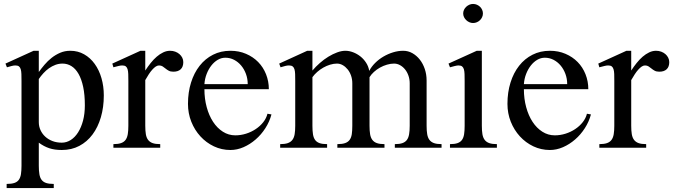

<svg xmlns="http://www.w3.org/2000/svg" viewBox="-20 -738 3363 959"><path d="M173.8 -127.9Q173.8 -106.4 182.4 -87.9Q190.9 -69.3 206.1 -55.4Q221.2 -41.5 242.2 -33.4Q263.2 -25.4 288.6 -25.4Q312.5 -25.4 333.5 -38.8Q354.5 -52.2 370.1 -76.9Q385.7 -101.6 394.8 -135.7Q403.8 -169.9 403.8 -211.9Q403.8 -264.6 395.5 -303.7Q387.2 -342.8 372.3 -368.9Q357.4 -395 336.9 -407.7Q316.4 -420.4 292.5 -420.4Q273.9 -420.4 256.8 -414.1Q239.7 -407.7 224.6 -397Q209.5 -386.2 196.8 -372.3Q184.1 -358.4 173.8 -343.3ZM87.4 -333Q87.4 -353.5 86.9 -368.2Q86.4 -382.8 83.5 -392.3Q80.6 -401.9 74.5 -406.5Q68.4 -411.1 56.6 -411.1Q48.3 -411.1 38.3 -408.4Q28.3 -405.8 14.6 -401.9L7.3 -420.4L147.9 -484.4H173.8V-378.4Q186.5 -396 202.4 -414.8Q218.3 -433.6 237.8 -449Q257.3 -464.4 280.5 -474.4Q303.7 -484.4 331.1 -484.4Q369.1 -484.4 400.1 -466.8Q431.2 -449.2 453.1 -418.7Q475.1 -388.2 486.8 -347.7Q498.5 -307.1 498.5 -261.2Q498.5 -202.6 483.9 -152.6Q469.2 -102.5 442.1 -66.2Q415 -29.8 376.2 -9.3Q337.4 11.2 288.6 11.2Q252.9 11.2 226.3 2.4Q199.7 -6.3 173.8 -25.4V89.4Q173.8 114.7 176.8 132.3Q179.7 149.9 188 160.6Q196.3 171.4 210.7 176Q225.1 180.7 248.5 180.7V201.2H13.2V180.7Q37.1 180.7 51.8 175.8Q66.4 170.9 74.2 159.9Q82 148.9 84.7 131.6Q87.4 114.3 87.4 89.4Z M621.1 -333Q621.1 -353.5 620.6 -368.2Q620.1 -382.8 617.2 -392.3Q614.3 -401.9 608.2 -406.5Q602.1 -411.1 590.3 -411.1Q582 -411.1 571.8 -408.4Q561.5 -405.8 546.4 -401.9L541 -420.4L681.6 -484.4H705.6V-385.7Q718.3 -405.3 732.7 -423.3Q747.1 -441.4 762.7 -454.8Q778.3 -468.3 795.2 -476.3Q812 -484.4 829.6 -484.4Q843.3 -484.4 855.2 -480Q867.2 -475.6 876.2 -467.8Q885.3 -460 890.4 -449.7Q895.5 -439.5 895.5 -427.7Q895.5 -404.3 882.6 -392.1Q869.6 -379.9 846.2 -379.9Q831.5 -379.9 822.8 -384.8Q814 -389.6 806.9 -395.5Q799.8 -401.4 792.5 -406.2Q785.2 -411.1 774.4 -411.1Q766.1 -411.1 757.8 -405.5Q749.5 -399.9 740.7 -390.1Q731.9 -380.4 723.1 -366.9Q714.4 -353.5 705.6 -337.9V-109.9Q705.6 -85 708.5 -67.6Q711.4 -50.3 719.7 -39.3Q728 -28.3 742.4 -23.2Q756.8 -18.1 780.3 -18.1V0H546.4V-18.1Q569.8 -18.1 584.5 -23.2Q599.1 -28.3 607.2 -39.3Q615.2 -50.3 618.2 -67.6Q621.1 -85 621.1 -109.9Z M1217.3 -317.9Q1217.3 -344.7 1208.5 -368.7Q1199.7 -392.6 1184.6 -410.6Q1169.4 -428.7 1149.2 -439.2Q1128.9 -449.7 1105.5 -449.7Q1085.4 -449.7 1067.6 -439.2Q1049.8 -428.7 1035.6 -410.6Q1021.5 -392.6 1012.2 -368.7Q1002.9 -344.7 1001 -317.9ZM1130.9 11.2Q1086.9 11.2 1048.3 -7.1Q1009.8 -25.4 981 -56.9Q952.1 -88.4 935.5 -130.1Q918.9 -171.9 918.9 -219.2Q918.9 -276.9 934.1 -325.4Q949.2 -374 977.1 -409.4Q1004.9 -444.8 1043.9 -464.6Q1083 -484.4 1130.9 -484.4Q1173.3 -484.4 1208.7 -469.2Q1244.1 -454.1 1269.5 -428.2Q1294.9 -402.3 1308.8 -367.2Q1322.8 -332 1322.8 -292.5H1001Q1001 -244.6 1012.5 -202.6Q1023.9 -160.6 1044.4 -129.4Q1064.9 -98.1 1093.3 -80.1Q1121.6 -62 1155.3 -62Q1182.6 -62 1209 -70.3Q1235.4 -78.6 1257.3 -93.3Q1279.3 -107.9 1294.9 -127.7Q1310.5 -147.5 1315.9 -169.9L1335.9 -166.5Q1326.2 -129.9 1305.4 -97.7Q1284.7 -65.4 1256.8 -41.3Q1229 -17.1 1196.5 -2.9Q1164.1 11.2 1130.9 11.2Z M1454.6 -333Q1454.6 -353.5 1454.1 -368.2Q1453.6 -382.8 1450.7 -392.3Q1447.8 -401.9 1441.4 -406.5Q1435.1 -411.1 1423.3 -411.1Q1415 -411.1 1405.3 -408.7Q1395.5 -406.2 1381.3 -401.9L1374.5 -420.4L1514.6 -484.4H1540.5V-385.7Q1557.1 -405.3 1577.6 -423.3Q1598.1 -441.4 1620.1 -454.8Q1642.1 -468.3 1664.1 -476.3Q1686 -484.4 1705.1 -484.4Q1724.1 -484.4 1743.9 -476.8Q1763.7 -469.2 1780.3 -456.1Q1796.9 -442.9 1808.8 -424.3Q1820.8 -405.8 1824.2 -383.8Q1835 -404.8 1853.5 -423.3Q1872.1 -441.9 1895 -455.3Q1918 -468.8 1943.4 -476.6Q1968.8 -484.4 1993.7 -484.4Q2018.6 -484.4 2039.8 -472.4Q2061 -460.4 2076.9 -440.2Q2092.8 -419.9 2101.8 -393.1Q2110.8 -366.2 2110.8 -335.9V-109.9Q2110.8 -85 2113.8 -67.6Q2116.7 -50.3 2125 -39.3Q2133.3 -28.3 2147.7 -23.2Q2162.1 -18.1 2185.5 -18.1V0H1952.1V-18.1Q1975.6 -18.1 1990 -23.2Q2004.4 -28.3 2012.5 -39.3Q2020.5 -50.3 2023.4 -67.6Q2026.4 -85 2026.4 -109.9V-321.8Q2026.4 -342.3 2020 -360.4Q2013.7 -378.4 2002.9 -391.6Q1992.2 -404.8 1978 -412.6Q1963.9 -420.4 1948.2 -420.4Q1931.2 -420.4 1912.8 -415Q1894.5 -409.7 1877.9 -400.4Q1861.3 -391.1 1847.7 -378.7Q1834 -366.2 1825.7 -352.5V-109.9Q1825.7 -85 1828.6 -67.6Q1831.5 -50.3 1839.8 -39.3Q1848.1 -28.3 1862.5 -23.2Q1877 -18.1 1900.4 -18.1V0H1665V-18.1Q1689 -18.1 1703.6 -23.2Q1718.3 -28.3 1726.3 -39.3Q1734.4 -50.3 1737.1 -67.6Q1739.7 -85 1739.7 -109.9V-321.8Q1739.7 -342.3 1733.4 -360.4Q1727.1 -378.4 1716.3 -391.6Q1705.6 -404.8 1691.9 -412.6Q1678.2 -420.4 1663.1 -420.4Q1646.5 -420.4 1628.9 -415Q1611.3 -409.7 1595 -400.4Q1578.6 -391.1 1564.5 -378.7Q1550.3 -366.2 1540.5 -352.5V-109.9Q1540.5 -85 1543.2 -67.6Q1545.9 -50.3 1553.7 -39.3Q1561.5 -28.3 1575.9 -23.2Q1590.3 -18.1 1613.8 -18.1V0H1379.4V-18.1Q1402.8 -18.1 1417.5 -23.2Q1432.1 -28.3 1440.4 -39.3Q1448.7 -50.3 1451.7 -67.6Q1454.6 -85 1454.6 -109.9Z M2342.8 -718.3Q2353 -718.3 2362.1 -714.4Q2371.1 -710.4 2377.7 -704.1Q2384.3 -697.8 2388.2 -689Q2392.1 -680.2 2392.1 -670.9Q2392.1 -661.1 2388.2 -652.6Q2384.3 -644 2377.7 -637.5Q2371.1 -630.9 2362.1 -627Q2353 -623 2342.8 -623Q2333 -623 2324.2 -627Q2315.4 -630.9 2308.6 -637.5Q2301.8 -644 2297.6 -652.6Q2293.5 -661.1 2293.5 -670.9Q2293.5 -680.2 2297.6 -689Q2301.8 -697.8 2308.6 -704.1Q2315.4 -710.4 2324.2 -714.4Q2333 -718.3 2342.8 -718.3ZM2300.8 -333Q2300.8 -353.5 2300.3 -368.2Q2299.8 -382.8 2296.9 -392.3Q2293.9 -401.9 2287.8 -406.5Q2281.7 -411.1 2270 -411.1Q2263.2 -411.1 2252.2 -408.4Q2241.2 -405.8 2227.5 -401.9L2220.2 -420.4L2361.3 -484.4H2386.7V-109.9Q2386.7 -85 2389.6 -67.6Q2392.6 -50.3 2400.9 -39.3Q2409.2 -28.3 2423.8 -23.2Q2438.5 -18.1 2461.9 -18.1V0H2227.5V-18.1Q2251 -18.1 2265.4 -23.2Q2279.8 -28.3 2287.6 -39.3Q2295.4 -50.3 2298.1 -67.6Q2300.8 -85 2300.8 -109.9Z M2813 -317.9Q2813 -344.7 2804.2 -368.7Q2795.4 -392.6 2780.3 -410.6Q2765.1 -428.7 2744.9 -439.2Q2724.6 -449.7 2701.2 -449.7Q2681.2 -449.7 2663.3 -439.2Q2645.5 -428.7 2631.3 -410.6Q2617.2 -392.6 2607.9 -368.7Q2598.6 -344.7 2596.7 -317.9ZM2726.6 11.2Q2682.6 11.2 2644 -7.1Q2605.5 -25.4 2576.7 -56.9Q2547.9 -88.4 2531.2 -130.1Q2514.6 -171.9 2514.6 -219.2Q2514.6 -276.9 2529.8 -325.4Q2544.9 -374 2572.8 -409.4Q2600.6 -444.8 2639.6 -464.6Q2678.7 -484.4 2726.6 -484.4Q2769 -484.4 2804.4 -469.2Q2839.8 -454.1 2865.2 -428.2Q2890.6 -402.3 2904.5 -367.2Q2918.5 -332 2918.5 -292.5H2596.7Q2596.7 -244.6 2608.2 -202.6Q2619.6 -160.6 2640.1 -129.4Q2660.6 -98.1 2689 -80.1Q2717.3 -62 2751 -62Q2778.3 -62 2804.7 -70.3Q2831.1 -78.6 2853 -93.3Q2875 -107.9 2890.6 -127.7Q2906.2 -147.5 2911.6 -169.9L2931.6 -166.5Q2921.9 -129.9 2901.1 -97.7Q2880.4 -65.4 2852.5 -41.3Q2824.7 -17.1 2792.2 -2.9Q2759.8 11.2 2726.6 11.2Z M3048.3 -333Q3048.3 -353.5 3047.9 -368.2Q3047.4 -382.8 3044.4 -392.3Q3041.5 -401.9 3035.4 -406.5Q3029.3 -411.1 3017.6 -411.1Q3009.3 -411.1 2999 -408.4Q2988.8 -405.8 2973.6 -401.9L2968.3 -420.4L3108.9 -484.4H3132.8V-385.7Q3145.5 -405.3 3159.9 -423.3Q3174.3 -441.4 3189.9 -454.8Q3205.6 -468.3 3222.4 -476.3Q3239.3 -484.4 3256.8 -484.4Q3270.5 -484.4 3282.5 -480Q3294.4 -475.6 3303.5 -467.8Q3312.5 -460 3317.6 -449.7Q3322.8 -439.5 3322.8 -427.7Q3322.8 -404.3 3309.8 -392.1Q3296.9 -379.9 3273.4 -379.9Q3258.8 -379.9 3250 -384.8Q3241.2 -389.6 3234.1 -395.5Q3227.1 -401.4 3219.7 -406.2Q3212.4 -411.1 3201.7 -411.1Q3193.4 -411.1 3185.1 -405.5Q3176.8 -399.9 3168 -390.1Q3159.2 -380.4 3150.4 -366.9Q3141.6 -353.5 3132.8 -337.9V-109.9Q3132.8 -85 3135.7 -67.6Q3138.7 -50.3 3147 -39.3Q3155.3 -28.3 3169.7 -23.2Q3184.1 -18.1 3207.5 -18.1V0H2973.6V-18.1Q2997.1 -18.1 3011.7 -23.2Q3026.4 -28.3 3034.4 -39.3Q3042.5 -50.3 3045.4 -67.6Q3048.3 -85 3048.3 -109.9Z"/></svg>

Font: Khmer Busra Bunong
Style: Regular
Weight: 400
Designer: D. Kanjahn
Version: Version 7.100; 2014